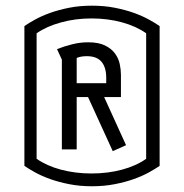

<svg xmlns="http://www.w3.org/2000/svg" viewBox="-20 -646 648 676"><path d="M542 -62Q527.3 -51.8 504.4 -39.1Q481.4 -26.4 451.4 -15.6Q421.4 -4.9 384.3 2.4Q347.2 9.8 303.7 9.8Q260.3 9.8 223.4 2.4Q186.5 -4.9 156.5 -15.6Q126.5 -26.4 103.5 -39.1Q80.6 -51.8 65.9 -62V-554.2Q80.6 -564.5 103.5 -577.1Q126.5 -589.8 156.5 -600.6Q186.5 -611.3 223.4 -618.7Q260.3 -626 303.7 -626Q347.2 -626 384.3 -618.7Q421.4 -611.3 451.4 -600.6Q481.4 -589.8 504.4 -577.1Q527.3 -564.5 542 -554.2ZM494.6 -528.8Q459.5 -553.7 409.4 -567.4Q359.4 -581.1 301.8 -581.1Q245.6 -581.1 194.8 -567.1Q144 -553.2 108.9 -528.8V-86.9Q126.5 -74.7 148.2 -64.9Q169.9 -55.2 194.8 -48.6Q219.7 -42 246.8 -38.6Q273.9 -35.2 301.8 -35.2Q359.4 -35.2 409.4 -48.6Q459.5 -62 494.6 -86.9ZM180.7 -473.1Q207 -483.4 234.6 -490.2Q262.2 -497.1 290 -497.1Q327.1 -497.1 349.9 -485.8Q372.6 -474.6 385 -457.5Q397.5 -440.4 401.6 -420.4Q405.8 -400.4 405.8 -382.8V-304.2H346.7L423.8 -134.8L377 -113.8L290 -304.2H250V-120.1H197.8V-436ZM250 -353H354V-372.1Q354 -408.7 337.4 -428.5Q320.8 -448.2 285.6 -448.2Q264.2 -448.2 250 -441.9Z"/></svg>

Font: Aubrey
Style: Regular
Weight: 400
Designer: Gayaneh Bagdasaryan | Cyreal.org
Foundry: Gayaneh Bagdasaryan | Cyreal.org
Version: Version 1.000